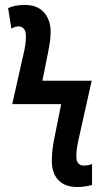

<svg xmlns="http://www.w3.org/2000/svg" viewBox="-20 -744 414 774"><path d="M289.6 9.8Q242.7 9.8 215.8 -17.6Q189 -44.9 189 -95.7Q189 -142.6 201.2 -197.3L226.6 -324.2H29.3L74.7 -525.9Q79.1 -544.4 81.8 -561.3Q84.5 -578.1 84.5 -598.1Q84.5 -619.1 75.7 -628.4Q66.9 -637.7 55.2 -637.7Q48.3 -637.7 40.3 -635.3Q32.2 -632.8 25.9 -628.4L12.7 -711.4Q40.5 -724.1 80.1 -724.1Q130.9 -724.1 157.5 -693.8Q184.1 -663.6 184.1 -615.2Q184.1 -597.7 181.6 -578.6Q179.2 -559.6 172.9 -528.3L150.9 -418.5H349.6L297.9 -187Q293.5 -168.5 290.5 -149.4Q287.6 -130.4 287.6 -115.2Q287.6 -93.8 296.1 -85Q304.7 -76.2 318.4 -76.7Q337.9 -76.7 351.1 -83V2.4Q342.3 4.4 325.9 7.1Q309.6 9.8 289.6 9.8Z"/></svg>

Font: Open Sans Condensed SemiBold
Style: Regular
Weight: 600
Width: 3
Designer: Monotype Design Team
Foundry: Monotype Imaging Inc.
Version: Version 3.000; ttfautohint (v1.8.4)